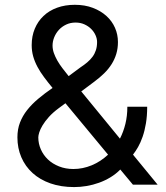

<svg xmlns="http://www.w3.org/2000/svg" viewBox="-20 -754 679 784"><path d="M282.7 9.9Q229 9.9 186.1 -5.1Q143.1 -20.2 113.1 -47.4Q83.1 -74.6 67.1 -111.9Q51.1 -149.1 51.1 -193.2Q51.1 -226.2 61.6 -253.6Q72.1 -280.9 91.1 -304.9Q110.1 -328.8 136.4 -350.9Q162.6 -372.9 194.6 -394.9Q175.8 -417.6 160.2 -438.6Q144.5 -459.5 133.2 -480.6Q121.8 -501.8 115.6 -523.6Q109.4 -545.5 109.4 -569.6Q109.4 -606.5 122 -636.7Q134.6 -666.9 157.5 -688.7Q180.4 -710.6 213.1 -722.5Q245.7 -734.4 285.5 -734.4Q326.7 -734.4 359.2 -721.9Q391.7 -709.5 414.6 -688.7Q437.5 -668 449.6 -640.4Q461.6 -612.9 461.6 -582.4Q461.6 -556.5 454.9 -534.1Q448.2 -511.7 435.7 -492Q423.3 -472.3 405.4 -454.7Q387.4 -437.1 365.1 -420.5L311.8 -380.7L469.8 -187.9Q484 -215.6 492 -248Q500 -280.5 500 -318.2H581Q581 -280.2 575.8 -249.8Q570.7 -219.5 562.3 -195.5Q554 -171.5 543.7 -153.6Q533.4 -135.7 523.1 -122.5L623.6 0H522.7L471.2 -61.8Q453.5 -43.7 431.3 -30.2Q409.1 -16.7 384.4 -7.8Q359.7 1.1 333.8 5.5Q307.9 9.9 282.7 9.9ZM247.2 -332.4 220.2 -312.5Q195.7 -294.4 179.5 -276.3Q163.4 -258.2 153.8 -242.2Q144.2 -226.2 140.3 -213.4Q136.4 -200.6 136.4 -193.2Q136.4 -167.6 146.7 -144.2Q157 -120.7 175.6 -103Q194.2 -85.2 220.9 -74.6Q247.5 -63.9 279.8 -63.9Q317.8 -63.9 354.4 -79Q391 -94.1 421.2 -122.5ZM308.2 -478.7Q323.9 -489 336.3 -499.5Q348.7 -509.9 357.8 -522.2Q366.8 -534.4 371.6 -549.2Q376.4 -563.9 376.4 -582.4Q376.4 -596.2 370 -610.4Q363.6 -624.6 352.1 -636Q340.6 -647.4 324.4 -654.7Q308.2 -661.9 288.4 -661.9Q267.8 -661.9 250.4 -653.8Q233 -645.6 220.7 -632.3Q208.5 -619 201.5 -602.1Q194.6 -585.2 194.6 -568.2Q194.6 -552.9 199.9 -537.6Q205.3 -522.4 214.1 -506.7Q223 -491.1 235.1 -475.3Q247.2 -459.5 260.3 -443.2Z"/></svg>

Font: Fast_Sans
Style: Regular
Weight: 400
Designer: Rasmus Andersson
Foundry: rsms
Version: Version 3.018;git-588b23468